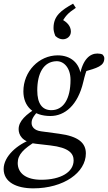

<svg xmlns="http://www.w3.org/2000/svg" viewBox="-45 -790 591 1051"><path d="M57 -83C57 -54 74 -12 152 -3L230 6C334 18 358 51 358 88C358 152 288 194 181 194C100 194 52 160 52 102C52 56 85 24 152 -17L132 -29C50 -1 -25 66 -25 135C-25 207 45 241 137 241C303 241 425 155 425 50C425 -7 385 -44 278 -58L181 -71C140 -76 128 -99 128 -116C128 -134 132 -150 174 -193L162 -203C97 -164 57 -127 57 -83ZM238 -187C186 -186 159 -223 159 -295C159 -388 193 -453 264 -455C306 -456 341 -417 341 -353C341 -248 302 -188 238 -187ZM83 -290C83 -208 137 -155 231 -155C309 -155 381 -213 411 -342C419 -376 426 -400 437 -424L414 -397C486 -418 526 -428 526 -471C526 -479 522 -485 517 -491C510 -495 500 -497 488 -497C448 -497 408 -467 391 -374L398 -375C391 -446 341 -487 271 -487C168 -487 83 -399 83 -290ZM355 -770C291 -734 248 -704 248 -637C248 -625 250 -613 258 -593C271 -581 285 -575 299 -575C323 -575 343 -592 343 -617C343 -646 323 -670 289 -686L286 -652C310 -702 328 -719 370 -747L355 -770Z"/></svg>

Font: Source Serif Variable
Style: Italic
Weight: 389
Italic angle: -12°
Designer: Frank Grießhammer
Foundry: Adobe Systems Incorporated
Version: Version 3.001;hotconv 1.0.111;makeotfexe 2.5.65597